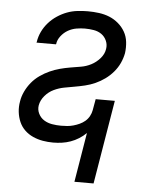

<svg xmlns="http://www.w3.org/2000/svg" viewBox="-51 -570 601 769"><g transform="rotate(5 250.0 -185.5)"><path d="M277 157 310 -42Q297 -29 281 -19Q265 -9 248 -3Q231 3 213.5 5.5Q196 8 178 8Q157 8 136.5 4.5Q116 1 97 -7.5Q78 -16 63.5 -30Q49 -44 41 -62.5Q33 -81 30.5 -102Q28 -123 32 -145Q35 -165 44.5 -185Q54 -205 68 -222Q82 -239 100.5 -252Q119 -265 139 -274Q159 -283 179.5 -288.5Q200 -294 221 -297.5Q242 -301 263 -304.5Q284 -308 303.5 -318Q323 -328 338.5 -345.5Q354 -363 357 -384Q360 -401 353 -417Q346 -433 332.5 -442.5Q319 -452 301.5 -455Q284 -458 266 -458Q249 -458 231.5 -455Q214 -452 198 -443Q182 -434 170 -418.5Q158 -403 156 -386L155 -385H77L78 -388Q81 -409 90.5 -429Q100 -449 115 -466Q130 -483 149 -495.5Q168 -508 188 -515.5Q208 -523 229.5 -525.5Q251 -528 271 -528Q294 -528 316.5 -525Q339 -522 358.5 -514Q378 -506 394.5 -492Q411 -478 421.5 -459.5Q432 -441 434.5 -419Q437 -397 434 -374Q430 -353 421 -333.5Q412 -314 397.5 -297Q383 -280 365 -267Q347 -254 327 -245Q307 -236 286 -231Q265 -226 244.5 -222.5Q224 -219 203 -215Q182 -211 162 -201.5Q142 -192 127 -174.5Q112 -157 108 -136Q105 -118 113 -102Q121 -86 135.5 -77Q150 -68 168 -65Q186 -62 204 -62Q217 -62 229 -63Q241 -64 253.5 -67.5Q266 -71 278 -76.5Q290 -82 300 -90.5Q310 -99 316.5 -111Q323 -123 325 -135L333 -180H410L354 157Z"/></g></svg>

Font: Iosevka Custom
Style: Italic
Weight: 400
Italic angle: -9°
Monospace: yes
Designer: Belleve Invis
Foundry: Belleve Invis
Version: Version 30.3.3; ttfautohint (v1.8.3)